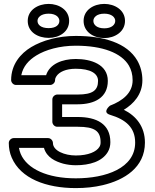

<svg xmlns="http://www.w3.org/2000/svg" viewBox="-20 -929 796 983"><path d="M216 -544H89C98 -589 127 -621 166 -645C213 -674 285 -695 368 -695C505 -695 602 -658 640 -593C652 -572 659 -548 659 -518C659 -453 608 -413 543 -388C543 -388 500 -354 544 -341C624 -317 672 -276 672 -199C672 -68 522 -16 368 -16C223 -16 119 -64 86 -141C82 -150 79 -162 77 -172H205C219 -122 265 -102 304 -91C324 -86 345 -83 368 -83C439 -83 503 -102 532 -151C541 -166 545 -183 545 -201C545 -295 474 -330 378 -330H298V-395H378C464 -395 532 -429 532 -515C532 -600 445 -627 368 -627C298 -627 234 -601 216 -544ZM251 -197C251 -208 241 -222 226 -222H50C39 -222 25 -212 25 -197C25 -170 30 -145 40 -122C86 -15 216 34 368 34C418 34 464 29 506 19C616 -7 722 -71 722 -199C722 -280 678 -335 614 -367C664 -397 709 -446 709 -518C709 -555 700 -589 683 -619C630 -710 510 -745 368 -745C277 -745 197 -722 140 -688C85 -655 37 -599 37 -519C37 -508 47 -494 62 -494H237C248 -494 262 -504 262 -519C262 -527 265 -533 269 -539C283 -560 316 -577 368 -577C443 -577 482 -553 482 -515C482 -467 455 -445 378 -445H273C262 -445 248 -435 248 -420V-305C248 -294 258 -280 273 -280H378C465 -280 495 -258 495 -201C495 -192 494 -185 489 -177C474 -152 432 -133 368 -133C311 -133 251 -157 251 -197ZM229 -785C189 -785 172 -803 172 -822C172 -840 190 -859 229 -859C267 -859 284 -840 284 -822C284 -803 268 -785 229 -785ZM229 -735C282 -735 334 -765 334 -822C334 -878 282 -909 229 -909C176 -909 122 -879 122 -822C122 -764 175 -735 229 -735ZM514 -784C475 -784 458 -803 458 -822C458 -840 475 -859 514 -859C552 -859 570 -840 570 -822C570 -803 552 -784 514 -784ZM514 -734C567 -734 620 -766 620 -822C620 -878 567 -909 514 -909C461 -909 408 -879 408 -822C408 -765 460 -734 514 -734Z"/></svg>

Font: Asimov
Style: XWidOu
Weight: 500
Designer: Google
Version: Version 2.000980; 2014